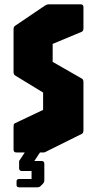

<svg xmlns="http://www.w3.org/2000/svg" viewBox="-20 -686 436 864"><path d="M53.5 0Q41 0 41 -12.5V-114.5Q41 -121 41.8 -125Q42.5 -129 47.5 -131.5L174 -191.5V-269.5L49.5 -345.5Q41 -350.5 41 -360.5V-551Q41 -559 42 -562.8Q43 -566.5 49.5 -571L181 -660Q185.5 -663 190 -664.8Q194.5 -666.5 201 -666.5H343Q355.5 -666.5 355.5 -654V-558Q355.5 -547 348 -543L217 -488.5V-407.5L348 -332.5Q355.5 -329 355.5 -316.5V-99Q355.5 -95 354.2 -90.5Q353 -86 349 -84L192 -6Q189 -4.5 184.8 -2.2Q180.5 0 176.5 0ZM67 157Q54.5 157 54.5 146.5V129.5Q54.5 119.5 67 119.5H122V83.5H78.5Q66 83.5 66 71V38.5L91.5 0H160L134.5 38.5H167Q179.5 38.5 179.5 51V125.5Q179.5 134.5 172.5 141.5L162.5 151.5Q159 155 155 156Q151 157 147 157Z"/></svg>

Font: Jaro 24pt
Style: Regular
Weight: 400
Designer: Agyei Archer, Celine Hurka, Mirko Velimirović
Version: Version 1.000